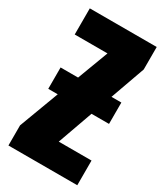

<svg xmlns="http://www.w3.org/2000/svg" viewBox="-184 -807 755 882"><g transform="rotate(30 193.0 -366.0)"><path d="M13.7 0V-106.9L92.3 -316.9H42V-430.2H134.8L196.3 -593.8H22.5V-732.4H377.4V-613.3L312 -430.2H364.3V-316.9H271.5L205.1 -130.9H378.9V0Z"/></g></svg>

Font: Anton SC
Style: Regular
Weight: 400
Designer: Vernon Adams
Foundry: Vernon Adams
Version: Version 2.116; ttfautohint (v1.8.4.7-5d5b)